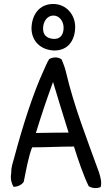

<svg xmlns="http://www.w3.org/2000/svg" viewBox="-20 -916 550 963"><path d="M36 -45C31 -18 39 7 48 21C70 21 90 10 99 -4C111 -62 121 -124 141 -177C220 -177 275 -181 351 -181C370 -120 399 -34 425 18C441 28 465 31 485 22C491 1 485 -26 476 -53C418 -214 352 -379 310 -558C305 -579 297 -599 289 -618C271 -631 249 -631 227 -620C215 -602 207 -579 197 -558C145 -445 94 -284 54 -135C43 -92 36 -82 36 -45ZM138 -771C140 -711 181 -668 246 -663C324 -659 357 -718 357 -781C357 -843 312 -896 247 -896C175 -896 138 -839 138 -771ZM160 -249C188 -340 211 -409 246 -505C268 -433 299 -329 324 -251C267 -251 218 -250 160 -249ZM196 -773C196 -807 216 -838 248 -838C279 -838 299 -808 299 -777C299 -747 286 -718 247 -721C214 -724 196 -740 196 -773Z"/></svg>

Font: Snowfall
Style: Regular
Weight: 400
Designer: Jasper
Foundry: Cannot Into Space Fonts
Version: Version 0.9